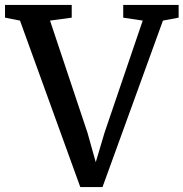

<svg xmlns="http://www.w3.org/2000/svg" viewBox="-40 -763 748 783"><path d="M-19.5 -691V-743H252.5V-691L164 -679L317 -221L350.5 -101.5L386.5 -222.5L542 -679L462.5 -691V-743H688.5V-691L624.5 -679L378 0H287.5L41.5 -679Z"/></svg>

Font: Merriweather Medium
Style: Regular
Weight: 500
Version: Version 2.100